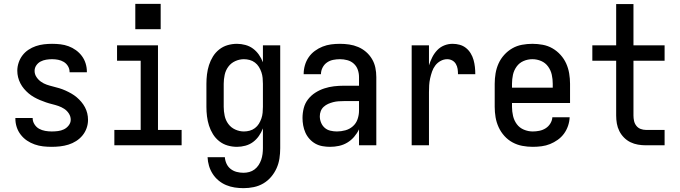

<svg xmlns="http://www.w3.org/2000/svg" viewBox="-20 -756 3540 999"><path d="M249 8Q226 8 204 5.5Q182 3 160.5 -4.5Q139 -12 120.5 -24.5Q102 -37 88 -55Q74 -73 67 -94.5Q60 -116 60 -139Q60 -139 60 -140Q60 -141 60 -142H150Q150 -141 150 -141Q150 -141 150 -140Q150 -124 159.5 -109Q169 -94 183.5 -86Q198 -78 215 -75Q232 -72 249 -72Q265 -72 281.5 -74Q298 -76 312.5 -83Q327 -90 337.5 -103.5Q348 -117 348 -133Q348 -150 338.5 -165Q329 -180 314.5 -189.5Q300 -199 284 -204.5Q268 -210 251.5 -214Q235 -218 219 -223.5Q203 -229 187.5 -235.5Q172 -242 157 -250.5Q142 -259 129 -270Q116 -281 105 -294Q94 -307 86 -322.5Q78 -338 74 -354.5Q70 -371 70 -388Q70 -409 77 -430Q84 -451 97 -468Q110 -485 128 -497Q146 -509 166.5 -516Q187 -523 208.5 -525.5Q230 -528 251 -528Q273 -528 294.5 -525.5Q316 -523 336.5 -515.5Q357 -508 375 -495Q393 -482 406 -464.5Q419 -447 425.5 -426Q432 -405 432 -384Q432 -383 432 -382Q432 -381 432 -380H342Q342 -381 342 -381Q342 -381 342 -382Q342 -398 333.5 -412Q325 -426 311.5 -434Q298 -442 282.5 -445Q267 -448 251 -448Q236 -448 220.5 -445.5Q205 -443 191.5 -436Q178 -429 169 -416Q160 -403 160 -387Q160 -370 169.5 -355.5Q179 -341 193 -331Q207 -321 223 -315.5Q239 -310 255.5 -306Q272 -302 288.5 -297Q305 -292 320.5 -285Q336 -278 351 -269.5Q366 -261 379 -250Q392 -239 403 -226Q414 -213 422 -198Q430 -183 434 -166.5Q438 -150 438 -132Q438 -110 430.5 -89Q423 -68 409 -51Q395 -34 376 -22Q357 -10 336 -3.5Q315 3 293 5.5Q271 8 249 8Z M575 0V-80H712V-440H589V-520H802V-80H925V0ZM684 -604V-736H816V-604Z M1247 223Q1224 223 1201 219.5Q1178 216 1156.5 207Q1135 198 1117 183Q1099 168 1086.5 148.5Q1074 129 1067.5 107Q1061 85 1060 62H1150Q1151 79 1158.5 95.5Q1166 112 1180 123Q1194 134 1211.5 138.5Q1229 143 1247 143Q1262 143 1277 139Q1292 135 1304.5 125.5Q1317 116 1325.5 103Q1334 90 1339 75.5Q1344 61 1346 45.5Q1348 30 1348 15V-88Q1340 -67 1327 -48.5Q1314 -30 1296.5 -17Q1279 -4 1257 2Q1235 8 1213 8Q1188 8 1164 1Q1140 -6 1120.5 -21.5Q1101 -37 1088 -58Q1075 -79 1067.5 -102.5Q1060 -126 1057 -150.5Q1054 -175 1054 -200V-320Q1054 -345 1057 -369.5Q1060 -394 1067.5 -417.5Q1075 -441 1088 -462Q1101 -483 1120.5 -498.5Q1140 -514 1164 -521Q1188 -528 1213 -528Q1235 -528 1257 -522Q1279 -516 1296.5 -503Q1314 -490 1327 -471.5Q1340 -453 1348 -432V-520H1438V15Q1438 42 1434 68.5Q1430 95 1419 119.5Q1408 144 1390.5 164.5Q1373 185 1350 198.5Q1327 212 1300.5 217.5Q1274 223 1247 223ZM1249 -72Q1264 -72 1279 -76Q1294 -80 1306.5 -89.5Q1319 -99 1327 -112Q1335 -125 1340 -139.5Q1345 -154 1346.5 -169.5Q1348 -185 1348 -200V-320Q1348 -335 1346.5 -350.5Q1345 -366 1340 -380.5Q1335 -395 1327 -408Q1319 -421 1306.5 -430.5Q1294 -440 1279 -444Q1264 -448 1249 -448Q1226 -448 1204 -438Q1182 -428 1168 -409Q1154 -390 1149 -366.5Q1144 -343 1144 -320V-200Q1144 -177 1149 -153.5Q1154 -130 1168 -111Q1182 -92 1204 -82Q1226 -72 1249 -72Z M1697 8Q1678 8 1658 4.5Q1638 1 1621 -8.5Q1604 -18 1590.5 -33Q1577 -48 1569 -66Q1561 -84 1557.5 -103.5Q1554 -123 1554 -142Q1554 -168 1560.5 -193.5Q1567 -219 1583 -239.5Q1599 -260 1621 -274Q1643 -288 1667.5 -296Q1692 -304 1717.5 -307Q1743 -310 1769 -310H1848V-355Q1848 -375 1841.5 -393.5Q1835 -412 1820.5 -425Q1806 -438 1787 -443Q1768 -448 1749 -448Q1731 -448 1713.5 -444.5Q1696 -441 1681.5 -431Q1667 -421 1658.5 -404.5Q1650 -388 1650 -370Q1650 -370 1650 -370Q1650 -370 1650 -370H1560Q1560 -370 1560 -370.5Q1560 -371 1560 -371Q1560 -394 1566.5 -416.5Q1573 -439 1586 -458Q1599 -477 1618 -491Q1637 -505 1658.5 -513.5Q1680 -522 1702.5 -525Q1725 -528 1749 -528Q1773 -528 1797 -524.5Q1821 -521 1843.5 -511.5Q1866 -502 1884.5 -486Q1903 -470 1915.5 -449Q1928 -428 1933 -404Q1938 -380 1938 -355V0H1848V-83Q1838 -62 1822.5 -44Q1807 -26 1787 -14Q1767 -2 1744 3Q1721 8 1697 8ZM1733 -72Q1755 -72 1777 -78Q1799 -84 1816 -99Q1833 -114 1840.5 -136Q1848 -158 1848 -180V-230H1769Q1755 -230 1741 -229Q1727 -228 1713.5 -224.5Q1700 -221 1687.5 -215.5Q1675 -210 1664.5 -200.5Q1654 -191 1649 -178Q1644 -165 1644 -151Q1644 -134 1650.5 -118Q1657 -102 1669.5 -91Q1682 -80 1699 -76Q1716 -72 1733 -72Z M2122 0V-520H2212V-416Q2219 -438 2229 -458Q2239 -478 2254.5 -494.5Q2270 -511 2291 -519.5Q2312 -528 2335 -528Q2354 -528 2372 -523Q2390 -518 2404.5 -506.5Q2419 -495 2429 -478.5Q2439 -462 2444 -444Q2449 -426 2451 -407.5Q2453 -389 2453 -370H2363Q2363 -384 2361 -397.5Q2359 -411 2352 -423Q2345 -435 2333 -441.5Q2321 -448 2307 -448Q2289 -448 2272.5 -439Q2256 -430 2245 -415.5Q2234 -401 2228 -383.5Q2222 -366 2218 -348Q2214 -330 2213 -312Q2212 -294 2212 -276V0Z M2752 8Q2725 8 2698 3Q2671 -2 2647 -15Q2623 -28 2604.5 -48.5Q2586 -69 2574.5 -94Q2563 -119 2558.5 -146Q2554 -173 2554 -200V-320Q2554 -347 2558.5 -374Q2563 -401 2574 -425.5Q2585 -450 2603.5 -470.5Q2622 -491 2645.5 -504.5Q2669 -518 2696 -523Q2723 -528 2750 -528Q2777 -528 2804 -523Q2831 -518 2854.5 -504.5Q2878 -491 2896.5 -470.5Q2915 -450 2926 -425.5Q2937 -401 2941.5 -374Q2946 -347 2946 -320V-220H2644V-200Q2644 -176 2649.5 -152.5Q2655 -129 2669 -110Q2683 -91 2705.5 -81.5Q2728 -72 2752 -72Q2769 -72 2786.5 -75.5Q2804 -79 2819 -88.5Q2834 -98 2843.5 -113.5Q2853 -129 2854 -146H2944Q2943 -123 2935.5 -101Q2928 -79 2914.5 -60.5Q2901 -42 2882 -28.5Q2863 -15 2842 -6.5Q2821 2 2798 5Q2775 8 2752 8ZM2856 -300V-320Q2856 -344 2851 -367Q2846 -390 2832 -409.5Q2818 -429 2796 -438.5Q2774 -448 2750 -448Q2726 -448 2704 -438.5Q2682 -429 2668 -409.5Q2654 -390 2649 -367Q2644 -344 2644 -320V-300Z M3341 0Q3320 0 3299.5 -3.5Q3279 -7 3260.5 -16Q3242 -25 3227 -40Q3212 -55 3202.5 -74Q3193 -93 3189.5 -113.5Q3186 -134 3186 -155V-440H3062V-520H3186V-735H3276V-520H3438V-440H3276V-155Q3276 -141 3279 -127Q3282 -113 3291 -101.5Q3300 -90 3313.5 -85Q3327 -80 3341 -80H3438V0Z"/></svg>

Font: Iosevka SS04 Medium
Style: Regular
Weight: 500
Monospace: yes
Designer: Belleve Invis
Foundry: Belleve Invis
Version: Version 19.0.0; ttfautohint (v1.8.4)